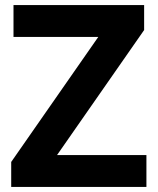

<svg xmlns="http://www.w3.org/2000/svg" viewBox="-20 -734 619 754"><path d="M555 0H24V-98L366 -589H33V-714H546V-616L204 -125H555Z"/></svg>

Font: Noto Sans Vithkuqi
Style: Bold
Weight: 700
Version: Version 1.001; ttfautohint (v1.8.4.7-5d5b)